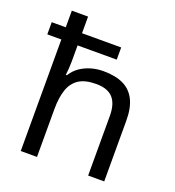

<svg xmlns="http://www.w3.org/2000/svg" viewBox="-137 -934 892 977"><g transform="rotate(20 309.0 -446.0)"><path d="M173 -826V-736H385V-670H173V-583Q173 -564 171.5 -544.5Q170 -525 168 -509H174Q191 -537 217 -555Q243 -573 275 -582.5Q307 -592 342 -592Q407 -592 450 -571.5Q493 -551 515 -507.5Q537 -464 537 -395V-66H450V-389Q450 -454 421 -486Q392 -518 330 -518Q270 -518 236 -495.5Q202 -473 187.5 -430Q173 -387 173 -324V-66H85V-670H9V-736H85V-826Z"/></g></svg>

Font: Noto Sans Malayalam UI
Style: Regular
Weight: 400
Designer: Jelle Bosma - Monotype Design Team
Foundry: Monotype Imaging Inc.
Version: Version 2.104